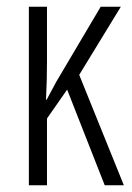

<svg xmlns="http://www.w3.org/2000/svg" viewBox="-20 -552 394 572"><path d="M340 -532H280L148 -309C138 -291 129 -274 119 -255H117C119 -292 120 -331 120 -369V-532H66V0H120V-199L180 -285L292 0H349L216 -329Z"/></svg>

Font: Noto Sans Display Condensed Light
Style: Regular
Weight: 300
Width: 3
Designer: Monotype Design Team
Foundry: Monotype Imaging Inc.
Version: Version 1.900